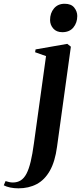

<svg xmlns="http://www.w3.org/2000/svg" viewBox="-148 -747 430 1020"><path d="M155 32.5Q144.5 111.5 116.8 160.2Q89 209 46.8 231.2Q4.5 253.5 -50 253.5Q-73.5 253.5 -93.8 249.2Q-114 245 -128 237.5L-118.5 215Q-109.5 218 -99.5 220.2Q-89.5 222.5 -80 222.5Q-55.5 222.5 -37.8 211.2Q-20 200 -7.2 175.5Q5.5 151 15 111.5Q24.5 72 32 16L96.5 -449L38.5 -469.5L41 -484.5L209.5 -514L228.5 -499ZM183 -576Q152 -576 135 -595.5Q118 -615 118 -640.5Q118 -677.5 138.8 -702.2Q159.5 -727 195.5 -727Q230 -727 246.2 -706.8Q262.5 -686.5 262.5 -662Q262.5 -626.5 242 -601.2Q221.5 -576 183 -576Z"/></svg>

Font: Merriweather 144pt SemiBold
Style: Italic
Weight: 600
Italic angle: -7.8°
Version: Version 2.101